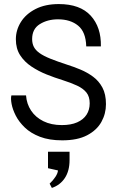

<svg xmlns="http://www.w3.org/2000/svg" viewBox="-20 -680 581 944"><path d="M36 -211H108Q111 -169 133 -136Q155 -103 193.5 -84Q232 -65 284 -65Q329 -65 359.5 -78.5Q390 -92 405.5 -116Q421 -140 421 -172Q421 -205 405 -225Q389 -245 359 -259Q329 -273 288 -286Q249 -298 209 -314Q169 -330 134.5 -353Q100 -376 79 -408.5Q58 -441 58 -487Q58 -532 82.5 -571.5Q107 -611 154.5 -635.5Q202 -660 269 -660Q374 -660 426 -603Q478 -546 476 -452H404Q402 -523 364 -554Q326 -585 265 -585Q214 -585 176 -561.5Q138 -538 138 -488Q138 -466 146.5 -449.5Q155 -433 174.5 -419Q194 -405 227.5 -391.5Q261 -378 310 -362Q342 -352 375.5 -338Q409 -324 437.5 -303Q466 -282 483.5 -249.5Q501 -217 501 -168Q501 -121 478.5 -80.5Q456 -40 408.5 -15Q361 10 286 10Q222 10 176.5 -7.5Q131 -25 102 -53Q73 -81 57.5 -111.5Q42 -142 37 -169Q32 -196 36 -211ZM235 244 224 223Q241 207 252.5 189.5Q264 172 265 158L216 147V66H322V107Q322 160 299 195Q276 230 235 244Z"/></svg>

Font: Syne
Style: Regular
Weight: 400
Designer: Lucas Descroix
Foundry: Bonjour Monde
Version: Version 2.200